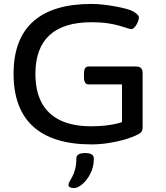

<svg xmlns="http://www.w3.org/2000/svg" viewBox="-20 -727 845 976"><path d="M445 7Q249 7 149 -83.5Q49 -174 49 -352Q49 -529 149 -618Q249 -707 445 -707Q473 -707 504 -703.5Q535 -700 565.5 -694.5Q596 -689 620.5 -682.5Q645 -676 659 -668Q671 -660 678.5 -653Q686 -646 686 -639Q686 -632 683 -622Q680 -612 674 -602Q668 -592 661.5 -585.5Q655 -579 648 -579Q641 -579 625 -584.5Q609 -590 584.5 -597Q560 -604 525.5 -609Q491 -614 445 -614Q303 -614 231.5 -548Q160 -482 160 -352Q160 -264 192 -204.5Q224 -145 287.5 -115Q351 -85 445 -85Q483 -85 517.5 -89Q552 -93 579.5 -100Q607 -107 623 -117L600 -58V-298H430Q407 -298 407 -334V-353Q407 -389 430 -389H672Q705 -389 705 -356V-81Q705 -66 699.5 -58Q694 -50 682 -44Q653 -29 613 -17.5Q573 -6 529.5 0.5Q486 7 445 7ZM357 229Q348 229 338 226Q328 223 328 213Q328 205 334 195Q340 185 348 170Q356 155 362 132.5Q368 110 368 79Q368 65 379 58Q390 51 413 51Q457 51 457 79Q457 122 439 156.5Q421 191 397.5 210Q374 229 357 229Z"/></svg>

Font: Asap Expanded Medium
Style: Regular
Weight: 500
Width: 7
Designer: Pablo Cosgaya
Foundry: Omnibus-Type
Version: Version 3.001